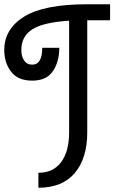

<svg xmlns="http://www.w3.org/2000/svg" viewBox="-20 -720 560 900"><path d="M389 -700H496V-625H389V-100Q389 21 331 90.5Q273 160 160 160V90Q229 90 266.5 40Q304 -10 304 -100V-623Q181 -615 130.5 -582Q80 -549 80 -486Q80 -456 93 -436.5Q106 -417 131 -417Q178 -417 178 -496H258Q258 -431 228 -386.5Q198 -342 131 -342Q64 -342 32 -384Q0 -426 0 -486Q0 -584 93 -642Q186 -700 389 -700Z"/></svg>

Font: Cherry Swash
Style: Regular
Weight: 400
Designer: Kasatkina Nataliya
Foundry: Nataliya Kasatkina
Version: Version 1.001